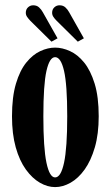

<svg xmlns="http://www.w3.org/2000/svg" viewBox="-20 -714 430 744"><path d="M193.5 11Q164 11 134.5 -6Q105 -23 80.2 -57.2Q55.5 -91.5 41 -143Q26.5 -194.5 26.5 -263.5Q26.5 -338.5 41.8 -389.8Q57 -441 82 -471.8Q107 -502.5 136.2 -516Q165.5 -529.5 193.5 -529.5Q221.5 -529.5 251.2 -516Q281 -502.5 306 -471.8Q331 -441 346.8 -389.8Q362.5 -338.5 362.5 -263.5Q362.5 -194.5 347.5 -143Q332.5 -91.5 308 -57.2Q283.5 -23 253.5 -6Q223.5 11 193.5 11ZM193.5 -26.5Q216 -26.5 228.2 -83.5Q240.5 -140.5 240.5 -263.5Q240.5 -386 228.2 -439.2Q216 -492.5 193.5 -492.5Q172 -492.5 160 -439.2Q148 -386 148 -263.5Q148 -140.5 160 -83.5Q172 -26.5 193.5 -26.5ZM281.5 -552.5 200 -633Q191.5 -641.5 186.8 -648.8Q182 -656 182 -664.5Q182 -677.5 190.5 -685.5Q199 -693.5 210.5 -693.5Q224.5 -693.5 233.2 -685.5Q242 -677.5 248 -666.5L305 -565.5ZM179.5 -552.5 98 -633Q89.5 -642 84.8 -649Q80 -656 80 -664.5Q80 -677.5 88.5 -685.5Q97 -693.5 108.5 -693.5Q122.5 -693.5 131.2 -685.5Q140 -677.5 146 -666.5L203 -565.5Z"/></svg>

Font: Imbue 24pt
Style: Bold
Weight: 700
Designer: Tyler Finck
Foundry: Etcetera Type Company
Version: Version 1.102